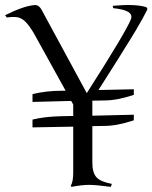

<svg xmlns="http://www.w3.org/2000/svg" viewBox="-35 -727 599 755"><path d="M100.1 -707Q118.2 -709 129.9 -686L306.2 -360.8Q460.4 -601.6 480 -651.9Q486.3 -669.9 468.8 -680.4Q451.2 -690.9 410.2 -694.8L408.2 -704.1Q496.1 -712.4 539.1 -699.2Q546.9 -695.3 543 -687Q534.7 -670.4 524.9 -652.6Q515.1 -634.8 501.2 -611.3Q487.3 -587.9 479.5 -575.4Q471.7 -563 453.1 -533.2Q434.6 -503.4 430.2 -496.1L352.1 -373L491.2 -376V-354Q425.3 -332 376 -332L328.1 -331.1V-272L491.2 -275.9V-253.9Q425.3 -231.9 376 -231.9L328.1 -231V-87.9Q328.1 -48.3 344 -30.3Q359.9 -12.2 404.8 -3.9L400.9 7.8Q346.7 0.5 318.4 0Q290 -0.5 246.1 7.8L243.2 2.9Q252.9 -11.2 252.9 -48.8V-229L92.8 -226.1V-256.8Q140.6 -268.6 205.1 -270L252.9 -271V-315.9L245.1 -330.1L92.8 -326.2V-356.9Q147 -370.1 205.1 -370.1H223.1L98.1 -596.2Q78.6 -628.9 63.5 -643.1Q48.3 -657.2 31.7 -659.4Q15.1 -661.6 -7.8 -658.2L-15.1 -667Q56.6 -703.1 100.1 -707Z"/></svg>

Font: Junge
Style: Regular
Weight: 400
Designer: Alexei Vanyashin
Foundry: Cyreal (www.cyreal.org)
Version: Version 1.002